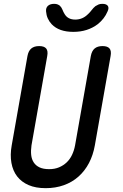

<svg xmlns="http://www.w3.org/2000/svg" viewBox="-20 -970 640 1000"><path d="M123 -678Q128 -705 143 -717.5Q158 -730 184 -730Q210 -730 220.5 -717.5Q231 -705 226 -678L144 -213Q140 -185 142.5 -162.5Q145 -140 156 -123.5Q167 -107 186.5 -98Q206 -89 236 -89Q265 -89 287.5 -98.5Q310 -108 327 -124Q344 -140 355 -163Q366 -186 371 -213L453 -678Q458 -705 473 -717.5Q488 -730 514 -730Q540 -730 550.5 -717.5Q561 -705 556 -678L474 -213Q465 -162 443.5 -121Q422 -80 389 -50.5Q356 -21 312.5 -5.5Q269 10 218 10Q166 10 129 -6Q92 -22 69.5 -51Q47 -80 39.5 -121.5Q32 -163 41 -213ZM220 -910Q218 -929 229.5 -939.5Q241 -950 262 -950Q273 -950 280 -947Q287 -944 292 -940Q301 -931 305.5 -919Q310 -907 317 -896Q334 -868 372 -868Q410 -868 438 -896Q449 -906 457.5 -917.5Q466 -929 477 -938Q485 -943 493 -946.5Q501 -950 513 -950Q534 -950 541.5 -939.5Q549 -929 540 -910Q524 -872 489 -844Q436 -804 362 -804Q287 -804 249 -844Q223 -872 220 -910Z"/></svg>

Font: Maple Mono Medium
Style: Italic
Weight: 500
Italic angle: -10°
Monospace: yes
Designer: subframe7536
Version: Version 7.000